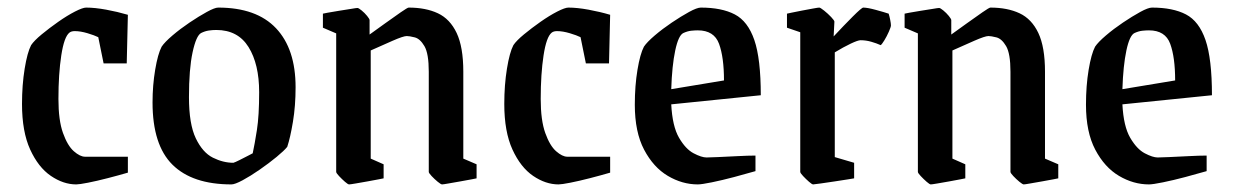

<svg xmlns="http://www.w3.org/2000/svg" viewBox="-20 -477 3249 506"><path d="M181 9Q147 9 114 -13.5Q81 -36 59.5 -83Q38 -130 38 -203Q38 -253 45 -296Q52 -339 62 -358Q70 -370 90 -386.5Q110 -403 133.5 -419.5Q157 -436 177.5 -446.5Q198 -457 207 -457Q230 -457 260 -451.5Q290 -446 317 -438L314 -310H253L239 -379Q229 -384 210.5 -389.5Q192 -395 177 -395Q168 -395 163 -391Q149 -380 141.5 -331Q134 -282 134 -216Q134 -160 146 -126.5Q158 -93 174.5 -78.5Q191 -64 204 -64H317V-22Q293 -15 264 -7.5Q235 0 212 4.5Q189 9 181 9Z M590 9Q487 9 434.5 -43Q382 -95 382 -207Q382 -252 389 -293.5Q396 -335 406 -354Q414 -366 434.5 -383.5Q455 -401 479.5 -417.5Q504 -434 525 -445.5Q546 -457 555 -457Q656 -457 707.5 -402.5Q759 -348 759 -247Q759 -198 752 -156Q745 -114 737 -90Q729 -80 709 -63.5Q689 -47 664.5 -30Q640 -13 619.5 -2Q599 9 590 9ZM595 -48Q599 -49 611 -55Q623 -61 634.5 -67Q646 -73 646 -73Q651 -96 657 -134Q663 -172 663 -234Q663 -308 635 -353Q607 -398 550 -398Q540 -398 530 -396.5Q520 -395 510 -390Q497 -383 487.5 -339Q478 -295 478 -221Q478 -150 496 -112.5Q514 -75 541 -61.5Q568 -48 595 -48Z M900 9Q897 9 889 2Q881 -5 873.5 -13Q866 -21 866 -24V-389L831 -404V-441Q831 -441 843.5 -443.5Q856 -446 873 -448.5Q890 -451 904.5 -453.5Q919 -456 922 -456Q925 -456 933 -449.5Q941 -443 947.5 -435Q954 -427 954 -424V-386Q972 -399 995 -415.5Q1018 -432 1036 -444.5Q1054 -457 1057 -457Q1102 -457 1134 -442Q1166 -427 1183.5 -390Q1201 -353 1201 -288V-59L1236 -44V-7Q1236 -7 1223.5 -4.5Q1211 -2 1193.5 1Q1176 4 1162 6.5Q1148 9 1145 9Q1142 9 1133.5 2Q1125 -5 1117.5 -13Q1110 -21 1110 -24V-288Q1110 -336 1098.5 -355.5Q1087 -375 1073 -378.5Q1059 -382 1052 -382Q1043 -382 1014.5 -369.5Q986 -357 957 -344V-59L991 -44V-7Q991 -7 978.5 -4.5Q966 -2 949 1Q932 4 917.5 6.5Q903 9 900 9Z M1452 9Q1418 9 1385 -13.5Q1352 -36 1330.5 -83Q1309 -130 1309 -203Q1309 -253 1316 -296Q1323 -339 1333 -358Q1341 -370 1361 -386.5Q1381 -403 1404.5 -419.5Q1428 -436 1448.5 -446.5Q1469 -457 1478 -457Q1501 -457 1531 -451.5Q1561 -446 1588 -438L1585 -310H1524L1510 -379Q1500 -384 1481.5 -389.5Q1463 -395 1448 -395Q1439 -395 1434 -391Q1420 -380 1412.5 -331Q1405 -282 1405 -216Q1405 -160 1417 -126.5Q1429 -93 1445.5 -78.5Q1462 -64 1475 -64H1588V-22Q1564 -15 1535 -7.5Q1506 0 1483 4.5Q1460 9 1452 9Z M1971 -26Q1947 -19 1915 -10.5Q1883 -2 1856 3.5Q1829 9 1819 9Q1778 9 1740 -13.5Q1702 -36 1677.5 -82.5Q1653 -129 1653 -201Q1653 -251 1660 -293Q1667 -335 1677 -354Q1685 -366 1705.5 -383.5Q1726 -401 1750.5 -417.5Q1775 -434 1796 -445.5Q1817 -457 1827 -457Q1882 -457 1916.5 -439Q1951 -421 1968 -371.5Q1985 -322 1985 -226L1749 -202Q1752 -144 1769.5 -114Q1787 -84 1808 -73Q1829 -62 1842 -62Q1848 -62 1871.5 -63Q1895 -64 1923.5 -65.5Q1952 -67 1971 -67ZM1781 -390Q1768 -384 1759.5 -344Q1751 -304 1749 -242L1888 -265Q1888 -326 1875 -361.5Q1862 -397 1819 -397Q1811 -397 1801.5 -396Q1792 -395 1781 -390Z M2123 9Q2120 9 2112 2Q2104 -5 2096.5 -13Q2089 -21 2089 -24V-392L2054 -404V-441Q2054 -441 2065.5 -443.5Q2077 -446 2093 -449Q2109 -452 2122.5 -454.5Q2136 -457 2139 -457Q2142 -457 2152 -449Q2162 -441 2170.5 -432Q2179 -423 2179 -420L2177 -381Q2204 -410 2227.5 -433.5Q2251 -457 2255 -457Q2266 -457 2288 -451Q2310 -445 2322 -441Q2324 -435 2326 -425Q2328 -415 2328 -410Q2328 -406 2322.5 -393.5Q2317 -381 2310.5 -370.5Q2304 -360 2301 -358Q2290 -363 2276 -367Q2262 -371 2248 -371Q2241 -371 2222 -362Q2203 -353 2180 -339V-63L2231 -48V-7Q2231 -7 2216 -4.5Q2201 -2 2180.5 1Q2160 4 2143 6.5Q2126 9 2123 9Z M2433 9Q2430 9 2422 2Q2414 -5 2406.5 -13Q2399 -21 2399 -24V-389L2364 -404V-441Q2364 -441 2376.5 -443.5Q2389 -446 2406 -448.5Q2423 -451 2437.5 -453.5Q2452 -456 2455 -456Q2458 -456 2466 -449.5Q2474 -443 2480.5 -435Q2487 -427 2487 -424V-386Q2505 -399 2528 -415.5Q2551 -432 2569 -444.5Q2587 -457 2590 -457Q2635 -457 2667 -442Q2699 -427 2716.5 -390Q2734 -353 2734 -288V-59L2769 -44V-7Q2769 -7 2756.5 -4.5Q2744 -2 2726.5 1Q2709 4 2695 6.5Q2681 9 2678 9Q2675 9 2666.5 2Q2658 -5 2650.5 -13Q2643 -21 2643 -24V-288Q2643 -336 2631.5 -355.5Q2620 -375 2606 -378.5Q2592 -382 2585 -382Q2576 -382 2547.5 -369.5Q2519 -357 2490 -344V-59L2524 -44V-7Q2524 -7 2511.5 -4.5Q2499 -2 2482 1Q2465 4 2450.5 6.5Q2436 9 2433 9Z M3160 -26Q3136 -19 3104 -10.5Q3072 -2 3045 3.5Q3018 9 3008 9Q2967 9 2929 -13.5Q2891 -36 2866.5 -82.5Q2842 -129 2842 -201Q2842 -251 2849 -293Q2856 -335 2866 -354Q2874 -366 2894.5 -383.5Q2915 -401 2939.5 -417.5Q2964 -434 2985 -445.5Q3006 -457 3016 -457Q3071 -457 3105.5 -439Q3140 -421 3157 -371.5Q3174 -322 3174 -226L2938 -202Q2941 -144 2958.5 -114Q2976 -84 2997 -73Q3018 -62 3031 -62Q3037 -62 3060.5 -63Q3084 -64 3112.5 -65.5Q3141 -67 3160 -67ZM2970 -390Q2957 -384 2948.5 -344Q2940 -304 2938 -242L3077 -265Q3077 -326 3064 -361.5Q3051 -397 3008 -397Q3000 -397 2990.5 -396Q2981 -395 2970 -390Z"/></svg>

Font: Grenze Gotisch
Style: Regular
Weight: 400
Designer: Renata Polastri
Foundry: Omnibus-Type
Version: Version 1.001